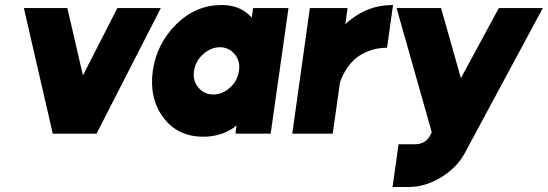

<svg xmlns="http://www.w3.org/2000/svg" viewBox="-20 -532 2180 764"><path d="M75 -500 190 0H364L620 -500H447L310 -232L248 -500Z M987 -500 982 -462Q980 -464 977.5 -466.5Q975 -469 973 -471Q931 -512 862 -512Q759 -512 682 -436Q603 -358 588 -250Q573 -141 630 -64Q687 12 789 12Q858 12 910 -24Q913 -26 915.5 -28.5Q918 -31 921 -33L917 0H1057L1128 -500ZM855 -344Q891 -344 914 -316Q925 -303 929.5 -286.5Q934 -270 931 -250Q928 -231 919.5 -214.5Q911 -198 896 -184Q865 -156 829 -156Q792 -156 769 -184Q746 -212 752 -250Q758 -289 788 -316Q819 -344 855 -344Z M1213 -500 1143 0H1304L1333 -205Q1359 -276 1408 -309Q1458 -342 1520 -342L1544 -512Q1477 -512 1422 -484Q1394 -469 1369 -449Q1365 -446 1361.5 -442.5Q1358 -439 1354 -435L1363 -500Z M1558 -500 1698 -6 1690 10Q1681 26 1666 34Q1650 42 1632 42H1566L1542 212H1608Q1671 212 1733 175Q1763 157 1787.5 133Q1812 109 1829 78L2140 -500H1965L1814 -221L1735 -500Z"/></svg>

Font: Unageo
Style: Black-Italic
Weight: 900
Designer: Richard Sepsi
Foundry: Richard Sepsi
Version: Version 2.000